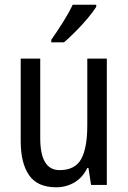

<svg xmlns="http://www.w3.org/2000/svg" viewBox="-20 -786 545 816"><path d="M434 -537V0H367L356 -72H351Q331 -31 296 -10.5Q261 10 219 10Q139 10 103.5 -41.5Q68 -93 68 -186V-537H151V-199Q151 -63 233 -63Q299 -63 325 -110Q351 -157 351 -253V-537ZM389 -757Q376 -736 352 -707.5Q328 -679 300.5 -651.5Q273 -624 252 -606H198V-617Q224 -654 248.5 -693Q273 -732 289 -766H389Z"/></svg>

Font: Noto Sans Lao Condensed
Style: Regular
Weight: 400
Width: 3
Designer: Monotype Design Team
Foundry: Monotype Imaging Inc.
Version: Version 2.003; ttfautohint (v1.8.4.7-5d5b)